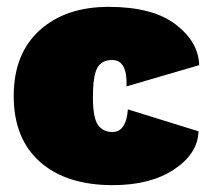

<svg xmlns="http://www.w3.org/2000/svg" viewBox="-20 -530 611 560"><path d="M297 -510Q425 -510 492 -459Q559 -408 561 -340L349 -278Q352 -355 307 -355Q276 -355 263.5 -331.5Q251 -308 251 -247Q251 -187 265.5 -166Q280 -145 308 -145Q348 -145 353 -211L559 -147Q557 -82 488 -36Q419 10 309 10Q173 10 96.5 -58Q20 -126 20 -250Q20 -373 95.5 -441.5Q171 -510 297 -510Z"/></svg>

Font: Elaine Sans Black
Style: Regular
Weight: 900
Designer: Wei Huang
Foundry: Wei Huang
Version: Version 2.001;December 24, 2019;FontCreator 12.0.0.2547 64-b